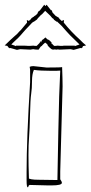

<svg xmlns="http://www.w3.org/2000/svg" viewBox="-86 -790 386 816"><path d="M214 -581 168 -579 159 -580 154 -579 147 -580 139 -579 133 -581Q115 -595 115 -602L106 -609L97 -601Q91 -593 87 -592L78 -579H75Q63 -579 55 -581L43 -579L0 -581L-14 -578Q-20 -580 -31 -583L-42 -586L-44 -585Q-46 -585 -49.5 -588Q-53 -591 -53 -593L-55 -595L-66 -597L-41 -621Q-35 -627 -25.5 -635Q-16 -643 -13 -646L-4 -656Q3 -662 9 -670L29 -694L28 -705L37 -701L38 -702Q39 -704 42 -706V-705L49 -714L53 -716Q53 -718 58 -719Q58 -721 64 -724Q65 -724 73 -732Q76 -743 83 -745L102 -770L107 -764L112 -770L131 -746H135V-742Q137 -740 137 -737L150 -723L165 -714L164 -713L168 -710H166L170 -707L176 -701L186 -705L185 -694Q216 -655 254 -621L267 -608L280 -597L267 -594Q267 -593 265 -591L266 -590L260 -585L256 -586L227 -578ZM-38 -601 -26 -597 -18 -594V-596H-1Q32 -596 33 -595H41Q48 -595 55 -596H57Q58 -595 68 -595H70L81 -606L88 -616V-608Q91 -621 98 -623L107 -631L115 -623Q118 -623 126 -617L134 -608L132 -606L134 -604L135 -605Q135 -604 136 -603L144 -595H146Q156 -595 157 -596H159Q166 -595 171 -595H180Q181 -596 192 -596H232V-594L252 -601L211 -641Q203 -649 194 -659.5Q185 -670 177 -679L156 -699V-697L142 -707L143 -708L140 -711Q137 -711 128 -723L106 -744L94 -731Q86 -725 82.5 -720.5Q79 -716 76 -714L71 -707L57 -697V-698L50 -693L37 -679Q24 -666 12 -652Q-6 -630 -30 -609ZM56 -509 112 -503Q176 -503 178 -505Q180 -451 180 -423L170 -61V-28Q171 -26 174 -21.5Q177 -17 177 -13Q177 -2 133 -2H118L40 -4Q36 -3 35 1.5Q34 6 32 6Q27 6 27 -23V-59Q27 -199 42 -441V-490Q42 -496 40 -506Q46 -509 56 -509ZM81 -26 150 -25H158Q159 -71 162 -235Q165 -399 170 -490Q163 -489 152 -489H134Q85 -489 58 -493Q50 -475 50 -444.5Q50 -414 46.5 -391Q43 -368 41.5 -303Q40 -238 37.5 -206.5Q35 -175 35 -131Q35 -87 37 -31L40 -30Q42 -30 48 -28Q58 -26 81 -26Z"/></svg>

Font: Londrina Sketch
Style: Regular
Weight: 400
Designer: Marcelo Magalhaes
Foundry: Marcelo Magalhaes
Version: Version 1.001 2011